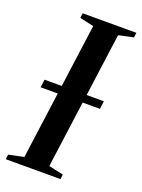

<svg xmlns="http://www.w3.org/2000/svg" viewBox="-156 -808 646 873"><g transform="rotate(20 167.0 -371.5)"><path d="M-13.5 0 -10.5 -23 62.5 -38.5 153 -704.5 85 -720 88 -743H348L345 -720L273.5 -704.5L183 -38.5L254 -23L251 0ZM23.5 -361.5 28.5 -400H315.5L310.5 -361.5Z"/></g></svg>

Font: Merriweather 120pt Medium
Style: Italic
Weight: 500
Italic angle: -7.8°
Version: Version 2.101